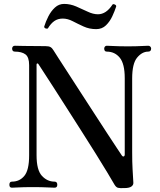

<svg xmlns="http://www.w3.org/2000/svg" viewBox="-20 -960 820 982"><path d="M615 2Q593 3 583.5 0.5Q574 -2 566 -15Q554 -36 529 -77.5Q504 -119 470 -173.5Q436 -228 398 -287.5Q360 -347 323 -405Q286 -463 254.5 -512Q223 -561 202 -593Q181 -625 176 -633Q174 -636 170.5 -635.5Q167 -635 167 -630V-166Q167 -90 194.5 -60.5Q222 -31 259 -31Q273 -31 273 -15Q273 0 259 0Q249 0 221.5 -1.5Q194 -3 150 -3Q98 -3 75 -1.5Q52 0 41 0Q28 0 28 -15Q28 -31 41 -31Q80 -31 104.5 -60.5Q129 -90 129 -165V-627Q129 -668 110 -682Q91 -696 56 -696Q42 -696 42 -712Q42 -717 45.5 -721.5Q49 -726 56 -726Q64 -726 101.5 -725Q139 -724 213 -724Q230 -724 238.5 -719Q247 -714 254 -702Q258 -695 278.5 -663.5Q299 -632 329 -585.5Q359 -539 394 -485Q429 -431 464 -377Q499 -323 529 -277Q559 -231 579 -201Q599 -171 603 -165Q608 -158 613 -160Q618 -162 618 -169V-560Q618 -634 592.5 -665Q567 -696 526 -696Q513 -696 513 -712Q513 -717 516.5 -721.5Q520 -726 526 -726Q537 -726 563 -724.5Q589 -723 634 -723Q677 -723 702.5 -724.5Q728 -726 738 -726Q745 -726 749 -721.5Q753 -717 753 -712Q753 -696 738 -696Q707 -696 681.5 -665.5Q656 -635 656 -559V-182Q656 -129 658 -96Q660 -63 662 -26Q663 -14 652 -6Q641 2 615 2ZM472 -811Q437 -811 407.5 -824.5Q378 -838 352 -851.5Q326 -865 301 -865Q276 -865 258 -852.5Q240 -840 225 -815Q221 -812 213.5 -814.5Q206 -817 206 -824Q214 -850 227.5 -876.5Q241 -903 261 -921.5Q281 -940 308 -940Q339 -940 369.5 -927Q400 -914 428 -900.5Q456 -887 481 -887Q523 -887 555 -936Q558 -941 567 -937Q576 -933 574 -926Q567 -904 554.5 -877Q542 -850 522 -830.5Q502 -811 472 -811Z"/></svg>

Font: Zen Old Mincho SemiBold
Style: Regular
Weight: 600
Version: Version 1.500